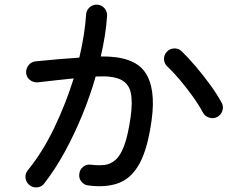

<svg xmlns="http://www.w3.org/2000/svg" viewBox="-20 -785 1040 823"><path d="M359 10Q340 8 328.5 -7Q317 -22 320 -40Q322 -59 337 -70.5Q352 -82 370 -79Q402 -75 428 -78Q454 -81 475.5 -100Q497 -119 513 -162.5Q529 -206 540 -284Q549 -348 540.5 -387.5Q532 -427 497 -444Q462 -461 390 -457Q367 -376 333.5 -294Q300 -212 259 -136.5Q218 -61 170 1Q159 16 140 18Q121 20 107 9Q92 -3 89.5 -21.5Q87 -40 99 -55Q164 -135 213.5 -239Q263 -343 296 -449Q259 -445 220.5 -441Q182 -437 142 -432Q123 -431 108.5 -442Q94 -453 92 -472Q91 -491 102.5 -505.5Q114 -520 132 -522Q180 -527 227.5 -531Q275 -535 320 -538Q344 -640 349 -722Q350 -741 364 -753.5Q378 -766 397 -765Q415 -764 427.5 -750Q440 -736 439 -717Q434 -638 412 -543Q553 -545 601 -476.5Q649 -408 630 -271Q614 -152 580 -87.5Q546 -23 491.5 -1.5Q437 20 359 10ZM912 -284Q896 -275 877.5 -280.5Q859 -286 850 -302Q832 -336 806 -372Q780 -408 752 -441.5Q724 -475 698 -499Q684 -512 683 -530.5Q682 -549 695 -563Q708 -577 727 -577.5Q746 -578 759 -565Q788 -537 820.5 -498.5Q853 -460 882 -420Q911 -380 930 -345Q939 -329 933.5 -311Q928 -293 912 -284Z"/></svg>

Font: Zen Maru Gothic Medium
Style: Regular
Weight: 500
Designer: Yoshimichi Ohira
Foundry: Positype
Version: Version 1.001